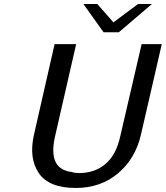

<svg xmlns="http://www.w3.org/2000/svg" viewBox="-20 -915 823 953"><path d="M394 -895H463L543 -804L665 -895H734L570 -755H494ZM149 -248 251 -696H358L253 -237Q242 -188 245 -154Q252 -71 337 -61Q351 -56 372 -56Q451 -56 504 -101.5Q557 -147 577 -239L683 -696H783L679 -244Q651 -126 565 -54Q479 18 356 18Q222 18 172 -56.5Q122 -131 149 -248Z"/></svg>

Font: Coval
Style: Italic
Weight: 400
Foundry: Context Ltd
Version: Version 001.000